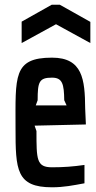

<svg xmlns="http://www.w3.org/2000/svg" viewBox="-20 -789 409 816"><path d="M345 -260 342 -328C341 -452 331 -544 201 -544C35 -544 46 -464 46 -245C46 -67 49 7 201 7C251 7 290 -1 339 -10V-88C290 -81 250 -78 201 -78C135 -78 135 -111 135 -232L127 -255ZM140 -363C140 -441 146 -459 201 -459C246 -459 252 -431 253 -363L263 -341H132ZM200 -769 72 -697V-606L218 -686L364 -606V-696L234 -769Z"/></svg>

Font: Economica
Style: Bold
Weight: 700
Designer: Vicente Lamonaca
Foundry: Vicente Lamonaca
Version: Version 1.100